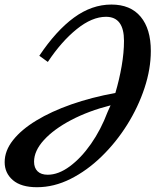

<svg xmlns="http://www.w3.org/2000/svg" viewBox="-34 -792 666 823"><path d="M124.5 10.5Q56.5 10.5 21.2 -19.8Q-14 -50 -14 -97Q-14 -146 21.8 -191.2Q57.5 -236.5 121.8 -275.5Q186 -314.5 272.5 -344.8Q359 -375 460.5 -393.5Q477.5 -451 487.5 -508.8Q497.5 -566.5 497.5 -617Q497.5 -720 420.5 -720Q360.5 -720 295 -667.2Q229.5 -614.5 171 -526.5L134.5 -553Q206.5 -660.5 283 -716.5Q359.5 -772.5 443.5 -772.5Q525.5 -772.5 569 -720.2Q612.5 -668 612.5 -573.5Q612.5 -496.5 585.5 -414.8Q558.5 -333 511 -257.2Q463.5 -181.5 401.2 -121Q339 -60.5 268.2 -25Q197.5 10.5 124.5 10.5ZM170.5 -43Q216.5 -43 265 -78.8Q313.5 -114.5 356 -175.2Q398.5 -236 427 -311.5L440 -340.5Q345.5 -316.5 271.2 -277.5Q197 -238.5 154.5 -192Q112 -145.5 112 -99Q112 -72.5 127 -57.8Q142 -43 170.5 -43Z"/></svg>

Font: Libre Caslon Condensed SemiBold Italic
Style: Regular
Weight: 600
Italic angle: -22.583°
Designer: Pablo Impallari, Rodrigo Fuenzalida, Katja Schimmel, Ertekin Erdin
Foundry: Pablo Impallari, Rodrigo Fuenzalida
Version: Version 2.000; ttfautohint (v1.8.4.7-5d5b);gftools[0.9.33]